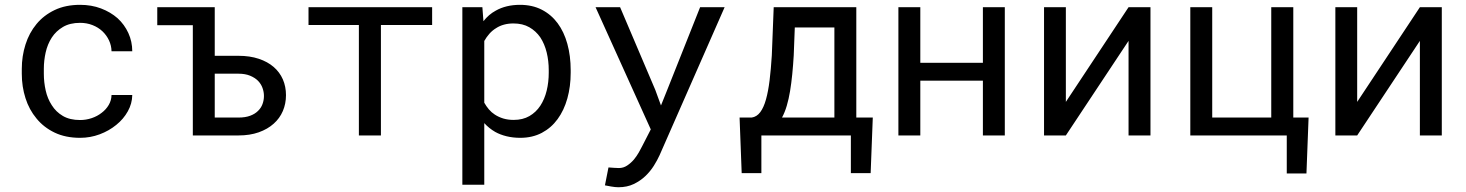

<svg xmlns="http://www.w3.org/2000/svg" viewBox="-20 -558 6041 791"><path d="M310.1 -63.5Q267.6 -63.5 239 -80.3Q210.4 -97.2 193.4 -124.5Q175.8 -151.4 168.2 -185.3Q160.6 -219.2 160.6 -253.9V-274.4Q160.6 -308.6 168.2 -342.3Q175.8 -376 193.4 -403.3Q210.9 -430.2 239.5 -447Q268.1 -463.9 310.1 -463.9Q337.4 -463.9 361.1 -454.6Q384.8 -445.3 401.9 -429.2Q418.9 -413.1 429 -391.8Q439 -370.6 439.5 -346.7H524.9Q524.9 -386.7 508.8 -421.9Q492.7 -457 464.4 -482.9Q435.5 -508.3 396.2 -523.2Q356.9 -538.1 310.1 -538.1Q250 -538.1 205.1 -516.6Q160.2 -495.1 130.4 -459Q100.1 -422.4 85 -374.5Q69.8 -326.7 69.8 -274.4V-253.9Q69.8 -201.2 85 -153.6Q100.1 -106 130.4 -69.8Q160.2 -33.2 205.1 -11.7Q250 9.8 310.1 9.8Q352.1 9.8 390.6 -4.6Q429.2 -19 459 -43.5Q488.8 -67.4 506.6 -99.4Q524.4 -131.3 524.9 -166.5H439.5Q439 -144.5 428 -125.7Q417 -106.9 398.9 -93.3Q380.9 -79.1 357.7 -71.3Q334.5 -63.5 310.1 -63.5Z M774.4 0H962.4Q1009.3 0 1045.9 -12.9Q1082.5 -25.9 1107.4 -48.3Q1132.3 -70.3 1145.3 -100.6Q1158.2 -130.9 1158.2 -166Q1158.2 -201.2 1145.3 -231Q1132.3 -260.7 1107.4 -282.2Q1082.5 -303.7 1045.9 -315.9Q1009.3 -328.1 962.4 -328.1H864.7V-528.3H627.9V-454.1H774.4ZM864.7 -254.4H962.4Q990.2 -254.4 1010.3 -246.1Q1030.3 -237.8 1043 -225.1Q1055.7 -211.9 1061.5 -195.6Q1067.4 -179.2 1067.4 -162.6Q1067.4 -145.5 1061.5 -129.4Q1055.7 -113.3 1043 -101.1Q1030.3 -88.4 1010.5 -81.1Q990.7 -73.7 962.4 -73.7H864.7Z M1760.3 -455.1V-528.3H1251V-455.1H1458.5V0H1549.3V-455.1Z M1884.8 203.1H1975.1V-50.8Q1984.9 -40 1996.1 -31Q2007.3 -22 2020 -14.6Q2041 -2.9 2067.1 3.4Q2093.3 9.8 2123.5 9.8Q2173.3 9.8 2212.2 -10.7Q2251 -31.2 2277.3 -67.4Q2303.7 -103.5 2317.4 -152.6Q2331.1 -201.7 2331.1 -258.3V-268.6Q2331.1 -327.6 2317.4 -377.2Q2303.7 -426.8 2277.3 -462.4Q2251 -498 2211.9 -518.1Q2172.9 -538.1 2122.1 -538.1Q2093.3 -538.1 2068.1 -532Q2043 -525.9 2022.5 -514.2Q2007.8 -506.3 1995.1 -495.4Q1982.4 -484.4 1971.7 -470.7L1967.3 -528.3H1884.8ZM2240.7 -268.6V-258.3Q2240.7 -219.7 2232.2 -184.6Q2223.6 -149.4 2206.1 -122.6Q2188.5 -95.7 2161.1 -79.8Q2133.8 -64 2096.2 -64Q2072.8 -64 2053.5 -69.8Q2034.2 -75.7 2018.6 -85.9Q2004.9 -94.7 1994.1 -107.4Q1983.4 -120.1 1975.1 -134.8V-389.2Q1984.4 -405.8 1996.6 -419.4Q2008.8 -433.1 2024.4 -442.4Q2038.6 -451.7 2056.4 -456.5Q2074.2 -461.4 2095.2 -461.4Q2133.3 -461.4 2160.6 -445.8Q2188 -430.2 2206.1 -403.8Q2223.6 -377 2232.2 -342Q2240.7 -307.1 2240.7 -268.6Z M2527.8 213.4Q2563.5 213.4 2590.8 200.2Q2618.2 187 2638.7 167.5Q2659.2 147.9 2673.6 125Q2688 102.1 2697.3 81.5L2965.3 -528.3H2864.3L2728 -185.5L2703.1 -123.5L2679.7 -187.5L2534.7 -528.3H2433.6L2661.1 -24.9L2625 45.4Q2620.1 55.2 2611.6 70.3Q2603 85.4 2591.3 99.6Q2579.1 113.8 2563.7 124Q2548.3 134.3 2529.8 134.3Q2522.9 134.3 2511 133.5Q2499 132.8 2486.8 131.8L2472.2 205.6Q2481 207.5 2498 210.4Q2515.1 213.4 2527.8 213.4Z M3076.7 -73.7H3026.9L3035.6 155.3H3116.7V0H3485.4V155.3H3566.9L3575.7 -73.7H3507.8V-528.3H3167.5L3159.7 -330.1Q3156.2 -273.4 3150.6 -227.5Q3145 -181.6 3135.7 -148.4Q3126.5 -115.2 3112.1 -95.9Q3097.7 -76.7 3076.7 -73.7ZM3250 -330.1 3254.4 -444.8H3417.5V-73.7H3201.7Q3213.4 -95.2 3221.4 -122.6Q3229.5 -149.9 3234.9 -182.6Q3240.2 -214.8 3243.9 -252Q3247.6 -289.1 3250 -330.1Z M4119.6 0V-528.3H4029.3V-299.3H3771.5V-528.3H3681.2V0H3771.5V-225.6H4029.3V0Z M4629.4 -528.3 4371.1 -138.2V-528.3H4281.2V0H4371.1L4629.4 -389.6V0H4719.7V-528.3Z M4883.8 -528.3V0H5281.2V156.7H5362.3L5371.1 -73.7H5308.1V-528.3H5217.3V-73.7H4974.1V-528.3Z M5829.6 -528.3 5571.3 -138.2V-528.3H5481.4V0H5571.3L5829.6 -389.6V0H5919.9V-528.3Z"/></svg>

Font: RobotoMono Nerd Font
Style: Regular
Weight: 400
Monospace: yes
Designer: Google
Version: Version 3.000;Nerd Fonts 3.2.1